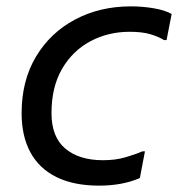

<svg xmlns="http://www.w3.org/2000/svg" viewBox="-20 -576 560 604"><path d="M48 -220Q48 -322 93 -397.5Q138 -473 216 -514.5Q294 -556 392 -556Q428 -556 463.5 -550Q499 -544 520 -532L504 -450H496Q478 -461 452.5 -468.5Q427 -476 388 -476Q320 -476 264 -446Q208 -416 175 -359Q142 -302 142 -220Q142 -145 185.5 -108.5Q229 -72 304 -72Q343 -72 374 -81Q405 -90 428 -100H436L420 -16Q393 -4 360.5 2Q328 8 292 8Q212 8 157.5 -19Q103 -46 75.5 -97Q48 -148 48 -220Z"/></svg>

Font: Kufam
Style: Italic
Weight: 400
Italic angle: -11°
Designer: Artur Schmal
Foundry: Original Type
Version: Version 1.301; ttfautohint (v1.8.3)